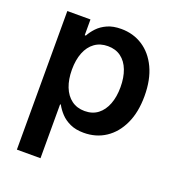

<svg xmlns="http://www.w3.org/2000/svg" viewBox="-135 -652 882 963"><g transform="rotate(20 306.0 -170.0)"><path d="M63 204.1V-535.6H186.5V-451.7H192.4Q204.1 -473.6 224.1 -494.9Q244.1 -516.1 274.7 -530Q305.2 -543.9 348.6 -543.9Q413.1 -543.9 463.6 -511.2Q514.2 -478.5 543.5 -416.5Q572.8 -354.5 572.8 -267.1Q572.8 -180.7 543.9 -118.7Q515.1 -56.6 464.6 -23.2Q414.1 10.3 348.1 10.3Q305.7 10.3 275.4 -3.7Q245.1 -17.6 225.1 -39.1Q205.1 -60.5 192.9 -83.5H189V204.1ZM315.4 -93.8Q356.9 -93.8 385.5 -115.7Q414.1 -137.7 429.2 -176.8Q444.3 -215.8 444.3 -267.6Q444.3 -319.3 429.4 -358.2Q414.6 -397 385.7 -418.5Q356.9 -439.9 315.4 -439.9Q274.4 -439.9 245.1 -418.7Q215.8 -397.5 200.4 -358.6Q185.1 -319.8 185.1 -267.6Q185.1 -215.8 200.4 -176.5Q215.8 -137.2 245.1 -115.5Q274.4 -93.8 315.4 -93.8Z"/></g></svg>

Font: Inter 20pt SemiBold
Style: Regular
Weight: 600
Version: Version 4.001;git-66647c0bb